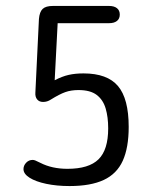

<svg xmlns="http://www.w3.org/2000/svg" viewBox="-20 -616 520 646"><path d="M174 -538H347Q364 -538 373.5 -545.5Q383 -553 383 -567Q383 -581 373.5 -588.5Q364 -596 347 -596H158Q134 -596 123.5 -586Q113 -576 111 -552L99 -304Q98 -290 105 -281.5Q112 -273 125 -273Q139 -273 151 -281Q180 -299 199.5 -306Q219 -313 244 -313Q284 -313 305.5 -296.5Q327 -280 335.5 -251Q344 -222 344 -184Q344 -112 311.5 -80Q279 -48 207 -48Q155 -48 116 -68Q104 -74 99 -76Q94 -78 90 -78Q77 -78 68 -68.5Q59 -59 59 -47Q59 -31 79.5 -18Q100 -5 135.5 2.5Q171 10 214 10Q285 10 329 -10.5Q373 -31 393 -75Q413 -119 413 -189Q413 -284 377 -326.5Q341 -369 261 -369Q233 -369 211 -364Q189 -359 164 -346Z"/></svg>

Font: Beiruti
Style: Regular
Weight: 400
Designer: Arlette Boutros
Foundry: Boutros
Version: Version 1.41